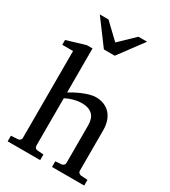

<svg xmlns="http://www.w3.org/2000/svg" viewBox="-223 -1043 1019 1151"><g transform="rotate(30 287.0 -467.5)"><path d="M328.1 0V-39.1L369.1 -42Q377.9 -43 384.5 -48.8Q391.1 -54.7 391.1 -64V-321.8Q391.1 -343.3 386.5 -361.3Q381.8 -379.4 370.4 -392.6Q358.9 -405.8 339.8 -413.3Q320.8 -420.9 292 -420.9Q278.8 -420.9 264.2 -418.7Q249.5 -416.5 235.1 -412.6Q220.7 -408.7 207.3 -403.3Q193.8 -397.9 183.1 -392.1V-64Q183.1 -54.7 188.5 -48.8Q193.8 -43 203.1 -42L246.1 -39.1V0H21V-39.1L68.8 -42Q78.1 -43 84 -48.8Q89.8 -54.7 89.8 -64V-665H15.1V-698.2L143.1 -736.8H183.1V-432.1Q196.8 -440.4 216.8 -451.2Q236.8 -461.9 259.5 -471.4Q282.2 -481 305.4 -487.5Q328.6 -494.1 348.1 -494.1Q377 -494.1 401.6 -484.9Q426.3 -475.6 444.6 -457Q462.9 -438.5 473.4 -409.9Q483.9 -381.3 483.9 -342.8V-64Q483.9 -54.7 490.5 -48.8Q497.1 -43 505.9 -42L550.8 -39.1V0ZM320.3 -765.6H245.1L119.1 -935.1H179.2L283.2 -835.9L386.2 -935.1H446.3Z"/></g></svg>

Font: Charis SIL Phon
Style: Regular
Weight: 400
Foundry: SIL International
Version: Version 5.000